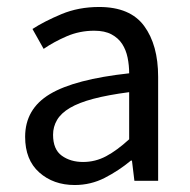

<svg xmlns="http://www.w3.org/2000/svg" viewBox="-20 -518 544 550"><path d="M194 12Q133 12 92.5 -24Q52 -60 52 -126Q52 -206 123 -248.5Q194 -291 350 -308Q350 -331 345.5 -353Q341 -375 330 -392Q319 -409 299.5 -419.5Q280 -430 250 -430Q208 -430 171 -414Q134 -398 105 -378L73 -435Q107 -457 156 -477.5Q205 -498 264 -498Q353 -498 393 -443.5Q433 -389 433 -298V0H365L358 -58H355Q320 -29 280 -8.5Q240 12 194 12ZM218 -54Q253 -54 284 -70.5Q315 -87 350 -119V-254Q289 -246 247.5 -235Q206 -224 180.5 -209Q155 -194 143.5 -174.5Q132 -155 132 -132Q132 -90 157 -72Q182 -54 218 -54Z"/></svg>

Font: Pinyin1712
Style: Regular
Weight: 400
Version: Version 1